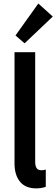

<svg xmlns="http://www.w3.org/2000/svg" viewBox="-20 -1043 314 1071"><path d="M61 -130.9V-752H176.3V-140.1Q176.3 -119.1 183.6 -106.2Q190.9 -93.3 212.9 -93.3Q222.7 -93.3 235.4 -97.2V-1Q212.4 7.8 181.6 7.8Q122.1 7.8 91.6 -29.5Q61 -66.9 61 -130.9ZM66.4 -845.2 193.8 -1023.4 274.4 -950.7 117.2 -801.3Z"/></svg>

Font: Reddit Sans SemiBold
Style: Regular
Weight: 600
Designer: Stephen Hutchings
Foundry: Reddit
Version: Version 1.013